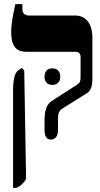

<svg xmlns="http://www.w3.org/2000/svg" viewBox="-20 -667 484 927"><path d="M226 7C247 7 260 -11 260 -37V-85C260 -117 262 -131 283 -144L398 -216C421 -230 426 -253 426 -290V-485C426 -554 394 -592 343 -592H123C100 -592 88 -601 88 -625V-647H54C39 -578 34 -544 34 -513C34 -448 55 -417 108 -417H345C360 -417 369 -407 369 -392V-297C369 -275 366 -267 352 -258L229 -179C201 -160 195 -125 195 -84V-37C195 -7 207 7 226 7ZM43 240H60C79 231 90 222 106 197L97 -326L86 -339L69 -328C52 -317 43 -285 43 -228ZM195 -297C195 -270 211 -257 233 -257C254 -257 271 -270 271 -297C271 -324 254 -337 233 -337C211 -337 195 -324 195 -297Z"/></svg>

Font: Noto Serif Hebrew ExtraCondensed Black
Style: Regular
Weight: 900
Width: 2
Designer: Monotype Design Team
Foundry: Monotype Imaging Inc.
Version: Version 2.004